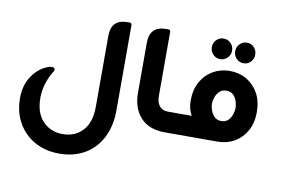

<svg xmlns="http://www.w3.org/2000/svg" viewBox="-80 -695 1531 1046"><g transform="rotate(10 685.5 -172.5)"><path d="M303 214Q226 214 166.5 180.5Q107 147 74 88Q41 29 41 -48Q41 -120 77 -172Q113 -224 168 -242Q173 -243 176.5 -243.5Q180 -244 183 -244Q200 -244 200 -231Q200 -224 194 -218Q177 -191 164 -153Q151 -115 150 -71Q149 14 192.5 60Q236 106 303 106Q372 106 414 60Q456 14 456 -72V-462Q456 -511 479 -533.5Q502 -556 547 -556H557Q570 -556 570 -543V-79Q571 12 537.5 78Q504 144 443.5 179Q383 214 303 214Z M883 0H850Q762 0 715.5 -51Q669 -102 669 -187V-462Q669 -511 692.5 -533.5Q716 -556 761 -556H771Q784 -556 784 -543V-189Q784 -155 800 -134.5Q816 -114 847 -114H883Z M1078 -445Q1055 -445 1038.5 -461.5Q1022 -478 1022 -502Q1022 -526 1038.5 -542.5Q1055 -559 1078 -559Q1101 -559 1117.5 -542.5Q1134 -526 1134 -502Q1134 -478 1117.5 -461.5Q1101 -445 1078 -445ZM1207 -445Q1184 -445 1167.5 -461.5Q1151 -478 1151 -502Q1151 -526 1167.5 -542.5Q1184 -559 1207 -559Q1230 -559 1246 -542.5Q1262 -526 1262 -502Q1262 -478 1246 -461.5Q1230 -445 1207 -445ZM1142 -391Q1194 -391 1235 -367Q1276 -343 1300.5 -299.5Q1325 -256 1325 -195Q1325 -136 1301 -92.5Q1277 -49 1236.5 -25Q1196 -1 1145 0H873V-114H979Q959 -149 959 -195Q959 -256 983.5 -299.5Q1008 -343 1049.5 -367Q1091 -391 1142 -391ZM1142 -114Q1167 -114 1181 -129Q1195 -144 1201 -163.5Q1207 -183 1207 -198Q1207 -214 1201 -233.5Q1195 -253 1181 -267.5Q1167 -282 1142 -282Q1118 -282 1103.5 -267.5Q1089 -253 1082.5 -233.5Q1076 -214 1076 -198Q1076 -183 1082.5 -163.5Q1089 -144 1103.5 -129Q1118 -114 1142 -114Z"/></g></svg>

Font: Zain ExtraBold
Style: Regular
Weight: 800
Designer: Zain,Boutros
Foundry: Mobile Telecommunications Company (Zain), 2024
Version: Version 1.50; ttfautohint (v1.8.4)